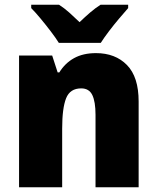

<svg xmlns="http://www.w3.org/2000/svg" viewBox="-20 -786 661 806"><path d="M383 -563Q464 -563 513 -513Q562 -463 562 -360V0H381V-304Q381 -359 367.5 -387Q354 -415 321 -415Q274 -415 257.5 -373.5Q241 -332 241 -246V0H60V-553H199L222 -482H229Q253 -521 291 -542Q329 -563 383 -563ZM227 -606Q214 -627 193 -654.5Q172 -682 150 -708.5Q128 -735 111 -752V-766H228Q251 -751 270.5 -733.5Q290 -716 314 -693Q338 -716 359 -734Q380 -752 402 -766H518V-752Q502 -734 480 -708Q458 -682 437.5 -655Q417 -628 403 -606Z"/></svg>

Font: Noto Sans Bengali SemiCondensed Black
Style: Regular
Weight: 900
Width: 4
Designer: Joana Ranito - Universal Thirst; Jelle Bosma - Monotype Design Team
Foundry: Universal Thirst ehf.
Version: Version 3.000; ttfautohint (v1.8.4.7-5d5b)